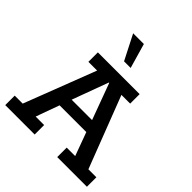

<svg xmlns="http://www.w3.org/2000/svg" viewBox="-215 -945 1089 1089"><g transform="rotate(45 329.5 -400.5)"><path d="M2 0V-76H66L232 -507H162V-583H497V-507H427L593 -76H657V0H419V-76H487L425 -245L458 -217H203L231 -245L170 -76H238V0ZM237 -262 220 -288H435L420 -262L330 -506H327ZM303 -652 227 -801H313L356 -652Z"/></g></svg>

Font: Rokkitt Medium
Style: Regular
Weight: 500
Version: Version 3.103